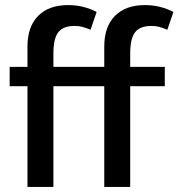

<svg xmlns="http://www.w3.org/2000/svg" viewBox="-20 -735 702 755"><path d="M550 -715Q581 -715 609 -708Q637 -701 662 -688L638 -618Q619 -626 605.5 -629.5Q592 -633 575 -633Q531 -633 511.5 -608.5Q492 -584 492 -524V-472H628V-396H492V0H390V-396H190V0H88V-396H18V-472H88V-552Q88 -630 130 -672.5Q172 -715 248 -715Q279 -715 307 -708Q335 -701 360 -688L336 -618Q317 -626 303.5 -629.5Q290 -633 273 -633Q229 -633 209.5 -608.5Q190 -584 190 -524V-472H390V-552Q390 -630 432 -672.5Q474 -715 550 -715Z"/></svg>

Font: Mukta Malar Medium
Style: Regular
Weight: 500
Designer: Aadarsh Rajan, Girish Dalvi, Yashodeep Gholap
Foundry: Ek Type
Version: Version 2.538;PS 1.000;hotconv 16.6.51;makeotf.lib2.5.65220;